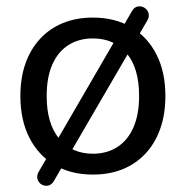

<svg xmlns="http://www.w3.org/2000/svg" viewBox="-20 -552 597 617"><path d="M278.5 9Q207.5 9 155.2 -22Q103 -53 74.2 -109.8Q45.5 -166.5 45.5 -243.5Q45.5 -301.5 61.8 -347.8Q78 -394 108.8 -427.2Q139.5 -460.5 182.5 -478Q225.5 -495.5 278.5 -495.5Q349.5 -495.5 401.8 -464.5Q454 -433.5 482.8 -377Q511.5 -320.5 511.5 -243.5Q511.5 -185.5 495.2 -139Q479 -92.5 448.2 -59.2Q417.5 -26 374.8 -8.5Q332 9 278.5 9ZM278.5 -58Q323.5 -58 357 -79.5Q390.5 -101 408.8 -142.5Q427 -184 427 -243.5Q427 -333.5 386.8 -381Q346.5 -428.5 278.5 -428.5Q233.5 -428.5 200 -407.2Q166.5 -386 148.2 -344.8Q130 -303.5 130 -243.5Q130 -154 170.5 -106Q211 -58 278.5 -58ZM153 30Q145.5 42.5 134.2 44.5Q123 46.5 113.5 40.8Q104 35 100.5 23.8Q97 12.5 105 -1L404.5 -517Q412 -529.5 423.2 -531.2Q434.5 -533 444 -527.2Q453.5 -521.5 457.2 -510.2Q461 -499 453 -485.5Z"/></svg>

Font: Nunito ExtraLight
Style: Regular
Weight: 200
Designer: Vernon Adams
Foundry: Vernon Adams
Version: Version 3.602;April 4, 2023;FontCreator 14.0.0.2856 64-bit